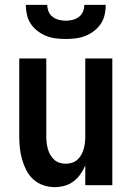

<svg xmlns="http://www.w3.org/2000/svg" viewBox="-20 -760 540 788"><path d="M204 8Q180 8 157 0Q134 -8 116.5 -24Q99 -40 88 -61.5Q77 -83 70.5 -106Q64 -129 61.5 -152.5Q59 -176 59 -200V-520H170V-200Q170 -187 171.5 -174Q173 -161 176.5 -148.5Q180 -136 186.5 -124.5Q193 -113 202.5 -104.5Q212 -96 224.5 -92Q237 -88 250 -88Q263 -88 275.5 -92Q288 -96 297.5 -104.5Q307 -113 313.5 -124.5Q320 -136 323.5 -148.5Q327 -161 328.5 -174Q330 -187 330 -200V-520H441V0H330V-81Q322 -62 310 -45Q298 -28 281.5 -15.5Q265 -3 245 2.5Q225 8 204 8ZM250 -600Q230 -600 209.5 -602.5Q189 -605 170 -612.5Q151 -620 134.5 -632.5Q118 -645 106.5 -662Q95 -679 90.5 -699.5Q86 -720 86 -740H174Q174 -726 179.5 -712.5Q185 -699 196.5 -690.5Q208 -682 222 -678.5Q236 -675 250 -675Q264 -675 278 -678.5Q292 -682 303.5 -690.5Q315 -699 320.5 -712.5Q326 -726 326 -740H414Q414 -720 409.5 -699.5Q405 -679 393.5 -662Q382 -645 365.5 -632.5Q349 -620 330 -612.5Q311 -605 290.5 -602.5Q270 -600 250 -600Z"/></svg>

Font: Iosevka Term
Style: Bold
Weight: 700
Monospace: yes
Designer: Belleve Invis
Foundry: Belleve Invis
Version: Version 30.0.1